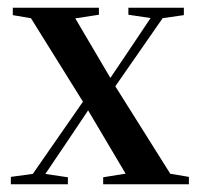

<svg xmlns="http://www.w3.org/2000/svg" viewBox="-20 -475 516 495"><path d="M8 0V-19L74 -28H87L155 -18V0ZM46 0 219 -249 228 -241 237 -235 158 -117 79 0ZM246 0V-18L333 -32H389L467 -19V0ZM245 -206 237 -213 228 -220 307 -337 386 -455H418ZM320 0 195 -211 43 -455H158L277 -253L436 0ZM13 -436V-455H235V-437L144 -423H89ZM311 -437V-455H454V-436L391 -427H378Z"/></svg>

Font: Source Serif 4 60pt SemiBold
Style: Regular
Weight: 600
Version: Version 4.004;hotconv 1.0.116;makeotfexe 2.5.65601